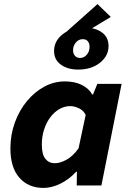

<svg xmlns="http://www.w3.org/2000/svg" viewBox="-20 -909 640 941"><path d="M346 -719 303 -751 458 -889 523 -826ZM193 12Q119 12 75 -38Q31 -88 31 -181Q31 -249 53 -309Q75 -369 112.5 -414Q150 -459 197.5 -484.5Q245 -510 298 -510Q346 -510 380.5 -493Q415 -476 432 -446H436L457 -498H576L477 0H356L357 -67H353Q319 -30 276.5 -9Q234 12 193 12ZM249 -109Q275 -109 306.5 -126.5Q338 -144 365 -182L400 -346Q388 -369 365.5 -379Q343 -389 325 -389Q297 -389 272 -375Q247 -361 227.5 -335.5Q208 -310 196.5 -275.5Q185 -241 185 -200Q185 -152 202.5 -130.5Q220 -109 249 -109ZM363 -568Q312 -568 278.5 -592Q245 -616 245 -659Q245 -708 287 -741Q329 -774 394 -774Q446 -774 479 -750.5Q512 -727 512 -683Q512 -635 470 -601.5Q428 -568 363 -568ZM373 -625Q392 -625 405.5 -641Q419 -657 419 -680Q419 -695 411 -706Q403 -717 385 -717Q366 -717 352 -701Q338 -685 338 -662Q338 -647 347 -636Q356 -625 373 -625Z"/></svg>

Font: Source Code Pro ExtraLight ExtraBold
Style: Italic
Weight: 800
Italic angle: -11°
Monospace: yes
Version: Version 1.016;hotconv 1.0.116;makeotfexe 2.5.65601